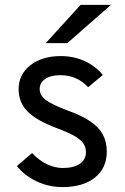

<svg xmlns="http://www.w3.org/2000/svg" viewBox="-20 -752 509 784"><path d="M234 12Q180 12 130.2 -11.2Q80.5 -34.5 49 -74L111 -127Q138 -98 171 -82Q204 -66 236 -66Q281 -66 306 -83.2Q331 -100.5 331 -131Q331 -151 319.8 -167Q308.5 -183 282.8 -197.5Q257 -212 214 -228Q129.5 -259.5 92.8 -296.5Q56 -333.5 56 -388Q56 -448 103.8 -485.5Q151.5 -523 228 -523Q280.5 -523 324.5 -503.2Q368.5 -483.5 400 -446L340 -396Q294 -445 227 -445Q187.5 -445 164.8 -429.8Q142 -414.5 142 -388Q142 -362.5 167.8 -343.2Q193.5 -324 261 -299Q316 -279 350.2 -255.5Q384.5 -232 400.2 -202Q416 -172 416 -133Q416 -65.5 367.5 -26.8Q319 12 234 12ZM167 -576 309 -732H433L255 -576Z"/></svg>

Font: Undotted
Style: Regular
Weight: 400
Designer: Delve Withrington, Dave Bailey, Thomas Jockin
Foundry: Delve Fonts LLC
Version: Version 4.000